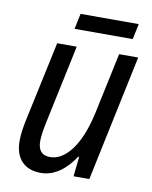

<svg xmlns="http://www.w3.org/2000/svg" viewBox="-79 -734 637 803"><g transform="rotate(10 239.5 -332.0)"><path d="M184 -608H431L445 -674H198ZM149 10C212 10 259 -34 292 -84H296L287 0H354L467 -536H386L331 -277C299 -129 237 -62 176 -62C139 -62 124 -84 124 -121C124 -141 128 -166 134 -196L206 -536H123L50 -195C44 -166 39 -135 39 -107C39 -31 80 10 149 10Z"/></g></svg>

Font: Noto Sans Display SemiCondensed
Style: Italic
Weight: 400
Width: 4
Italic angle: -12°
Designer: Monotype Design Team
Foundry: Monotype Imaging Inc.
Version: Version 1.900